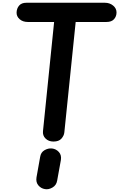

<svg xmlns="http://www.w3.org/2000/svg" viewBox="-20 -1024 863 1389"><path d="M366.5 0Q331.5 0 309.5 -21.8Q287.5 -43.5 291 -75.5L371.5 -865H181.5Q145 -865 122 -885.2Q99 -905.5 100 -934Q101 -963.5 118.5 -983.8Q136 -1004 170 -1004H739.5Q773.5 -1004 798.2 -983.8Q823 -963.5 823 -934Q823 -905.5 805 -885.2Q787 -865 750 -865H527.5L445.5 -66.5Q443 -42 424.2 -21Q405.5 0 366.5 0ZM305 344Q276.5 339.5 257.5 317Q238.5 294.5 244 259.5L270.5 111Q275.5 78 301.8 62.8Q328 47.5 355.5 50Q386 53.5 406 75.8Q426 98 420.5 133.5L393.5 282.5Q388 316 359.8 332.5Q331.5 349 305 344Z"/></svg>

Font: Edu SA Hand
Style: Regular
Weight: 400
Designer: Tina and Corey Anderson, Eben Sorkin, Mirko Velimirovic
Foundry: Google for Education
Version: Version 2.000